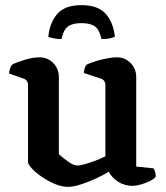

<svg xmlns="http://www.w3.org/2000/svg" viewBox="-20 -723 645 747"><path d="M245 4Q220 4 193 -7.5Q166 -19 142 -35.5Q118 -52 103.5 -68Q89 -84 89 -93V-391Q89 -411 72 -417L15 -437Q18 -462 28 -472Q45 -481 77 -490.5Q109 -500 133 -500Q166 -500 187.5 -477.5Q209 -455 209 -423V-123Q222 -111 244 -95Q266 -79 281 -79Q292 -79 311 -84.5Q330 -90 351.5 -98Q373 -106 390 -115V-391Q390 -411 373 -417L306 -439Q307 -451 310.5 -460Q314 -469 318 -472Q328 -477 349.5 -484Q371 -491 394.5 -495.5Q418 -500 434 -500Q467 -500 488.5 -477.5Q510 -455 510 -423V-75L577 -68Q580 -64 583 -55.5Q586 -47 586 -36Q580 -27 564 -19Q548 -11 529 -5.5Q510 0 495 0Q464 0 439.5 -16Q415 -32 403 -55Q383 -42 353.5 -28.5Q324 -15 294.5 -5.5Q265 4 245 4ZM297 -703Q361 -703 391 -669.5Q421 -636 427 -580Q421 -577 408.5 -574Q396 -571 375 -571Q367 -607 349.5 -620Q332 -633 297 -633Q262 -633 244.5 -620Q227 -607 219 -571Q202 -571 188 -574Q174 -577 168 -580Q173 -634 202.5 -668.5Q232 -703 297 -703Z"/></svg>

Font: Texturina SemiBold
Style: Regular
Weight: 600
Designer: Guillermo Torres Carreño
Foundry: Omnibus-Type
Version: Version 1.002; ttfautohint (v1.8.3)